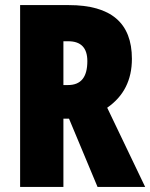

<svg xmlns="http://www.w3.org/2000/svg" viewBox="-20 -734 590 754"><path d="M250 -714H59V0H229V-268H251L363 0H550L401 -311C466 -356 498 -420 498 -503C498 -644 416 -714 250 -714ZM248 -572C298 -572 323 -546 323 -494C323 -431 298 -400 247 -400H229V-572Z"/></svg>

Font: Noto Sans Gujarati ExtraCondensed Black
Style: Regular
Weight: 900
Width: 2
Designer: Jelle Bosma - Monotype Design Team, Universal Thirst
Foundry: Monotype Imaging Inc.
Version: Version 2.106